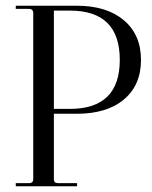

<svg xmlns="http://www.w3.org/2000/svg" viewBox="-20 -650 530 670"><path d="M168 -25Q168 -11 182 -11H249V0H35V-11H82Q96 -11 96 -25V-607Q94 -619 82 -619H35V-630H248Q352 -630 412 -579.5Q472 -529 472 -441Q472 -353 412.5 -303Q353 -253 248 -253H168ZM224 -613H168V-270H224Q398 -270 398 -441Q398 -613 224 -613Z"/></svg>

Font: Arapey Regular-Display
Style: Regular
Weight: 400
Designer: Eduardo Rodriguez Tunni
Foundry: Eduardo Rodriguez Tunni
Version: Version 4.000